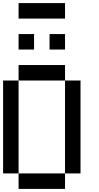

<svg xmlns="http://www.w3.org/2000/svg" viewBox="-20 -1220 640 1240"><path d="M0 -100V-700H100V-100ZM100 -1100V-1200H400V-1100ZM100 -100H400V0H100ZM100 -700V-800H400V-700ZM100 -900V-1000H200V-900ZM300 -900V-1000H400V-900ZM400 -100V-700H500V-100Z"/></svg>

Font: Galmuri9 Regular
Style: Regular
Weight: 400
Designer: Lee Minseo (quiple)
Version: Version 2.399;hotconv 1.1.1;makeotfexe 2.6.0 DEVELOPMENT